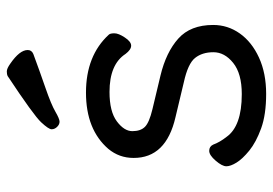

<svg xmlns="http://www.w3.org/2000/svg" viewBox="-136 -622 783 550"><g transform="rotate(-90 255.0 -347.5)"><path d="M375 -643.1Q326.2 -625 278.1 -608.4Q230 -591.8 209.5 -579.8Q189 -567.9 180.9 -567.9Q172.9 -567.9 166 -575Q159.2 -582 159.2 -590.6Q159.2 -599.1 179.2 -620.6Q199.2 -642.1 312 -716.8Q315.9 -718.8 324.5 -719Q333 -719.2 347.2 -709Q386.2 -682.1 386.2 -659.2Q386.2 -647.9 375 -643.1ZM193.8 -235.8Q76.7 -262.7 77.1 -356Q77.1 -397 103 -428.2Q158.2 -492.2 264.2 -492.2Q370.1 -492.2 430.2 -426.8Q434.1 -422.9 434.1 -410.9Q434.1 -398.9 422.1 -380.9Q410.2 -362.8 398.7 -362.8Q387.2 -362.8 375 -378.9Q345.2 -424.8 266.1 -424.8Q210 -424.8 181.9 -403.8Q153.8 -382.8 153.8 -359.4Q153.8 -335.9 166 -323.5Q178.2 -311 216.8 -301.8L313 -278.8Q379.9 -262.7 418.9 -227.8Q458 -192.9 458 -127.9Q458 -85.9 433.6 -51.5Q409.2 -17.1 364.5 3.4Q319.8 23.9 260.5 23.9Q201.2 23.9 161.6 9.5Q122.1 -4.9 98.1 -24.4Q74.2 -43.9 63.7 -61Q53.2 -78.1 53.2 -90.1Q53.2 -102.1 69.1 -120.6Q85 -139.2 97.4 -139.2Q109.9 -139.2 115.2 -127.9Q122.1 -108.9 137.2 -89.8Q168 -45.9 259.8 -45.9Q318.8 -45.9 349.4 -70.6Q379.9 -95.2 379.9 -127.2Q379.9 -159.2 363.5 -179.7Q347.2 -200.2 293.9 -211.9Z"/></g></svg>

Font: LXGW WenKai Screen R
Style: Regular
Weight: 400
Designer: Fontworks Inc.
Version: Version 1.235;May 31, 2022